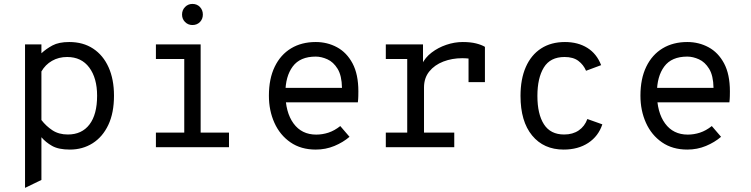

<svg xmlns="http://www.w3.org/2000/svg" viewBox="-20 -732 3736 955"><path d="M104.5 202.5V-511H186V-467Q209.5 -489 241 -506Q272.5 -523 324.5 -523Q393.5 -523 443.2 -490.2Q493 -457.5 520 -397.5Q547 -337.5 547 -256Q547 -170.5 518.8 -110.8Q490.5 -51 440.8 -19.5Q391 12 327.5 12Q271.5 12 239.2 -6.2Q207 -24.5 186 -49.5V163ZM317.5 -63Q387 -63 425 -112.8Q463 -162.5 463 -256Q463 -343.5 424 -396Q385 -448.5 314 -448.5Q272 -448.5 238.8 -429.5Q205.5 -410.5 186 -376.5V-135Q209.5 -104.5 241 -83.8Q272.5 -63 317.5 -63Z M896.5 -15V-511H978V-15ZM755.5 0V-72.5H1119V0ZM755.5 -438.5V-511H941.5V-438.5ZM937 -607.5Q915.5 -607.5 900.5 -622.5Q885.5 -637.5 885.5 -659.5Q885.5 -682 900.5 -697.2Q915.5 -712.5 937 -712.5Q960 -712.5 974.5 -697.2Q989 -682 989 -659.5Q989 -637.5 974.5 -622.5Q960 -607.5 937 -607.5Z M1550.5 12Q1477 12 1424.8 -24Q1372.5 -60 1345 -121Q1317.5 -182 1317.5 -256Q1317.5 -340.5 1346.5 -400.2Q1375.5 -460 1427.8 -491.5Q1480 -523 1550.5 -523Q1608 -523 1656.2 -497Q1704.5 -471 1733.5 -416.8Q1762.5 -362.5 1762.5 -277.5Q1762.5 -268 1762.2 -254.2Q1762 -240.5 1760 -223H1381.5V-295H1681Q1680 -356 1659.2 -389.8Q1638.5 -423.5 1608.5 -437Q1578.5 -450.5 1550.5 -450.5Q1472.5 -450.5 1436 -401.2Q1399.5 -352 1399.5 -269.5Q1399.5 -173.5 1440 -118Q1480.5 -62.5 1553 -62.5Q1583.5 -62.5 1613.5 -72.2Q1643.5 -82 1672.5 -105L1718.5 -51.5Q1686.5 -24 1643.2 -6Q1600 12 1550.5 12Z M1899 0V-72.5H2005.5V-438.5H1899V-511H2084V-396.5L2078 -411Q2094 -445.5 2126.8 -470.5Q2159.5 -495.5 2200.2 -509.2Q2241 -523 2281.5 -523Q2320.5 -523 2348 -516Q2375.5 -509 2392 -499V-323.5H2310.5V-475L2335.5 -436Q2323 -439.5 2308.8 -441Q2294.5 -442.5 2279 -442.5Q2228.5 -442.5 2185 -425.8Q2141.5 -409 2115.2 -376.5Q2089 -344 2089 -297V-72.5H2239.5V0Z M2783.5 12Q2684.5 12 2626.8 -58Q2569 -128 2569 -255Q2569 -339 2595.5 -399Q2622 -459 2671.5 -491Q2721 -523 2790 -523Q2854.5 -523 2901.2 -494Q2948 -465 2970 -408L2895 -380Q2882.5 -409.5 2857 -429Q2831.5 -448.5 2788 -448.5Q2717 -448.5 2685 -396.2Q2653 -344 2653 -255Q2653 -164.5 2685.5 -113.8Q2718 -63 2786 -63Q2829 -63 2858.8 -83.5Q2888.5 -104 2901.5 -140L2976 -113.5Q2956.5 -54.5 2906 -21.2Q2855.5 12 2783.5 12Z M3398.5 12Q3325 12 3272.8 -24Q3220.5 -60 3193 -121Q3165.5 -182 3165.5 -256Q3165.5 -340.5 3194.5 -400.2Q3223.5 -460 3275.8 -491.5Q3328 -523 3398.5 -523Q3456 -523 3504.2 -497Q3552.5 -471 3581.5 -416.8Q3610.5 -362.5 3610.5 -277.5Q3610.5 -268 3610.2 -254.2Q3610 -240.5 3608 -223H3229.5V-295H3529Q3528 -356 3507.2 -389.8Q3486.5 -423.5 3456.5 -437Q3426.5 -450.5 3398.5 -450.5Q3320.5 -450.5 3284 -401.2Q3247.5 -352 3247.5 -269.5Q3247.5 -173.5 3288 -118Q3328.5 -62.5 3401 -62.5Q3431.5 -62.5 3461.5 -72.2Q3491.5 -82 3520.5 -105L3566.5 -51.5Q3534.5 -24 3491.2 -6Q3448 12 3398.5 12Z"/></svg>

Font: Overpass Mono
Style: Regular
Weight: 400
Designer: Delve Withrington, Dave Bailey
Foundry: Delve Fonts LLC
Version: Version 4.000